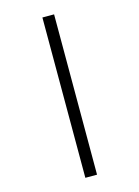

<svg xmlns="http://www.w3.org/2000/svg" viewBox="-145 -839 840 1158"><g transform="rotate(-15 275.5 -259.5)"><path d="M239 -760H312V241H239Z"/></g></svg>

Font: Noto Sans Kaithi
Style: Regular
Weight: 400
Designer: Monotype Design Team
Foundry: Monotype Imaging Inc.
Version: Version 2.005; ttfautohint (v1.8.4.7-5d5b)